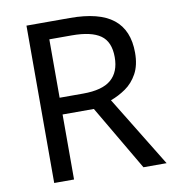

<svg xmlns="http://www.w3.org/2000/svg" viewBox="-80 -786 783 858"><g transform="rotate(-10 311.0 -357.0)"><path d="M294 -714Q427 -714 490.5 -663.5Q554 -613 554 -511Q554 -454 533 -416Q512 -378 479.5 -355.5Q447 -333 411 -320L607 0H502L329 -295H187V0H97V-714ZM289 -636H187V-371H294Q381 -371 421 -405.5Q461 -440 461 -507Q461 -577 419 -606.5Q377 -636 289 -636Z"/></g></svg>

Font: Noto Sans Tifinagh Adrar
Style: Regular
Weight: 400
Designer: JamraPatel
Foundry: JamraPatel LLC
Version: Version 2.006; ttfautohint (v1.8.4.7-5d5b)